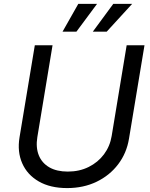

<svg xmlns="http://www.w3.org/2000/svg" viewBox="-20 -962 777 994"><path d="M327.6 11.7Q240.2 11.7 180.7 -22.7Q121.1 -57.1 95 -116.7Q68.8 -176.3 81.1 -251L160.2 -727.5H252L173.3 -252Q164.6 -198.7 180.7 -158.4Q196.8 -118.2 235.1 -95.9Q273.4 -73.7 331.1 -73.7Q391.1 -73.7 439.2 -97.7Q487.3 -121.6 518.3 -163.1Q549.3 -204.6 558.1 -257.8L635.7 -727.5H728L647.9 -244.6Q635.7 -169.4 591.8 -111.6Q547.9 -53.7 480 -21Q412.1 11.7 327.6 11.7ZM375.5 -797.9H303.7L385.3 -941.9H482.4ZM532.2 -797.9H460.4L566.4 -941.9H664.1Z"/></svg>

Font: Inter 17pt
Style: Italic
Weight: 400
Italic angle: -9.3988°
Version: Version 4.001;git-66647c0bb